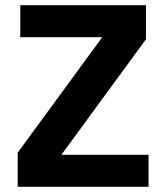

<svg xmlns="http://www.w3.org/2000/svg" viewBox="-20 -718 640 738"><path d="M551 0H48V-131L373 -575H58V-698H541V-567L216 -123H551Z"/></svg>

Font: iA Writer Duo V
Style: Regular
Weight: 400
Designer: Mike Abbink, Paul van der Laan, Pieter van Rosmalen, Oliver Reichenstein
Foundry: Information Architects Inc.
Version: Version 2.000